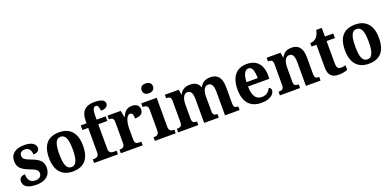

<svg xmlns="http://www.w3.org/2000/svg" viewBox="-0 -1670 5255 2580"><g transform="rotate(-20 2627.0 -379.5)"><path d="M215 10C347 10 420 -55 420 -160C420 -255 362 -295 262 -332C177 -364 150 -382 150 -427C150 -466 177 -490 224 -490C277 -490 312 -454 312 -387C371 -387 399 -411 399 -453C399 -501 351 -548 238 -548C118 -548 37 -496 37 -391C37 -296 89 -257 196 -216C277 -185 308 -165 308 -122C308 -80 281 -49 218 -49C151 -49 113 -94 113 -175C70 -175 30 -157 30 -102C30 -35 83 10 215 10Z M734 10C895 10 979 -82 979 -270C979 -458 887 -549 737 -549C576 -549 492 -458 492 -270C492 -82 584 10 734 10ZM736 -52C665 -52 640 -127 640 -270C640 -413 664 -486 735 -486C806 -486 832 -413 832 -270C832 -127 807 -52 736 -52Z M1039 0H1380V-52H1336C1306 -52 1270 -60 1270 -117V-470H1399V-536H1270V-592C1270 -679 1286 -713 1322 -713C1356 -713 1365 -662 1365 -629C1443 -629 1468 -659 1468 -697C1468 -733 1439 -769 1318 -769C1185 -769 1126 -698 1126 -574V-536H1043V-470H1126V-117C1126 -60 1087 -52 1060 -52H1039Z M1421 0H1734V-52H1704C1667 -52 1640 -60 1640 -119V-274C1640 -355 1664 -456 1717 -456C1752 -456 1761 -428 1761 -373C1835 -373 1879 -401 1879 -460C1879 -512 1848 -548 1778 -548C1702 -548 1666 -509 1637 -438H1633L1614 -536H1426V-484H1429C1470 -484 1495 -475 1495 -416V-124C1495 -61 1467 -52 1425 -52H1421Z M2053 -628C2097 -628 2135 -650 2135 -698C2135 -748 2097 -768 2053 -768C2007 -768 1973 -748 1973 -698C1973 -650 2007 -628 2053 -628ZM1908 0H2206V-52H2195C2157 -52 2129 -65 2129 -123V-536H1908V-484H1920C1957 -484 1986 -471 1986 -417V-123C1986 -65 1958 -52 1920 -52H1908Z M2241 0H2529V-52H2526C2485 -52 2460 -61 2460 -117V-310C2460 -393 2482 -466 2542 -466C2596 -466 2613 -417 2613 -331V0H2822V-52H2819C2777 -52 2757 -61 2757 -123V-322C2757 -400 2779 -466 2838 -466C2891 -466 2911 -417 2911 -331V0H3120V-52H3117C3075 -52 3055 -61 3055 -123V-355C3055 -490 2997 -549 2897 -549C2825 -549 2776 -520 2750 -463H2745C2722 -524 2675 -549 2609 -549C2531 -549 2490 -520 2461 -464H2456L2444 -536H2246V-487H2249C2290 -487 2316 -478 2316 -421V-121C2316 -61 2290 -52 2249 -52H2241Z M3430 10C3565 10 3621 -52 3621 -103C3621 -125 3606 -140 3589 -146C3567 -99 3528 -62 3464 -62C3380 -62 3336 -122 3334 -258H3639V-307C3639 -466 3556 -549 3420 -549C3272 -549 3187 -453 3187 -265C3187 -91 3270 10 3430 10ZM3495 -320H3335C3338 -427 3370 -486 3422 -486C3474 -486 3495 -423 3495 -320Z M3696 0H3984V-52H3980C3939 -52 3915 -61 3915 -117V-310C3915 -392 3935 -466 3998 -466C4051 -466 4068 -416 4068 -331V0H4277V-52H4273C4231 -52 4212 -61 4212 -123V-355C4212 -490 4158 -549 4059 -549C3985 -549 3945 -519 3916 -464H3911L3899 -536H3701V-484H3705C3746 -484 3771 -475 3771 -419V-121C3771 -61 3744 -52 3702 -52H3696Z M4538 10C4597 10 4643 -4 4663 -14V-78C4643 -72 4620 -69 4596 -69C4551 -69 4535 -96 4535 -157V-471H4654V-536H4535V-660H4456C4446 -613 4431 -582 4413 -562C4394 -540 4363 -521 4320 -520V-471H4390V-148C4390 -31 4443 10 4538 10Z M4966 10C5127 10 5211 -82 5211 -270C5211 -458 5119 -549 4969 -549C4808 -549 4724 -458 4724 -270C4724 -82 4816 10 4966 10ZM4968 -52C4897 -52 4872 -127 4872 -270C4872 -413 4896 -486 4967 -486C5038 -486 5064 -413 5064 -270C5064 -127 5039 -52 4968 -52Z"/></g></svg>

Font: Noto Serif Ethiopic SemiCondensed
Style: Bold
Weight: 700
Width: 4
Designer: Monotype Design Team
Foundry: Monotype Imaging Inc.
Version: Version 2.102